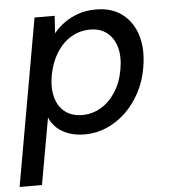

<svg xmlns="http://www.w3.org/2000/svg" viewBox="-68 -586 754 855"><g transform="rotate(-5 308.5 -159.0)"><path d="M-15 220 117 -526H207L202 -448Q222 -473 249.5 -493Q277 -513 312.5 -525.5Q348 -538 392 -538Q463 -538 510 -502Q557 -466 575.5 -404Q594 -342 580 -262Q570 -202 543.5 -152Q517 -102 479 -65.5Q441 -29 394 -8.5Q347 12 295 12Q256 12 224.5 1Q193 -10 171.5 -29.5Q150 -49 138 -77L85 220ZM292 -75Q336 -75 374.5 -97.5Q413 -120 440.5 -162.5Q468 -205 478 -263Q488 -321 475.5 -363Q463 -405 433 -428Q403 -451 359 -451Q312 -451 273.5 -428Q235 -405 208.5 -363Q182 -321 171 -263Q161 -205 173 -163Q185 -121 215.5 -98Q246 -75 292 -75Z"/></g></svg>

Font: DM Sans 9pt Medium
Style: Italic
Weight: 500
Italic angle: -10°
Version: Version 4.004;gftools[0.9.30]